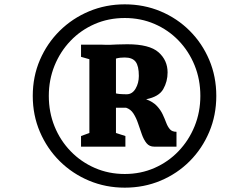

<svg xmlns="http://www.w3.org/2000/svg" viewBox="-20 -931 1089 885"><path d="M131 -489Q131 -578 164 -654.8Q197 -731.5 255.2 -789Q313.5 -846.5 390.5 -878.8Q467.5 -911 555 -911Q643.5 -911 720.2 -878.8Q797 -846.5 854.5 -789Q912 -731.5 944.5 -654.8Q977 -578 977 -489Q977 -400 944.5 -323Q912 -246 854.5 -188.2Q797 -130.5 720.2 -98.2Q643.5 -66 555 -66Q467.5 -66 390.5 -98.2Q313.5 -130.5 255.2 -188.2Q197 -246 164 -323Q131 -400 131 -489ZM205 -489Q205 -413.5 231.5 -348.2Q258 -283 305.8 -233.8Q353.5 -184.5 417.2 -156.8Q481 -129 555 -129Q629 -129 692.5 -157Q756 -185 803.2 -234.5Q850.5 -284 877 -349.2Q903.5 -414.5 903.5 -489Q903.5 -564.5 877 -629.8Q850.5 -695 803.2 -744Q756 -793 692.5 -820.5Q629 -848 555 -848Q480 -848 416 -820Q352 -792 304.8 -742.5Q257.5 -693 231.2 -628Q205 -563 205 -489ZM392 -318V-658L353.5 -669V-725H451.5Q471.5 -724 486.8 -724.5Q502 -725 520.2 -726Q538.5 -727 567 -727Q669 -727 710.8 -690Q752.5 -653 752.5 -597Q752.5 -555.5 732.5 -520.2Q712.5 -485 653.5 -473.5Q685.5 -461.5 703 -442.8Q720.5 -424 730 -403.5Q739.5 -383 746.2 -365Q753 -347 763.2 -335.2Q773.5 -323.5 793.5 -323.5V-255H691Q668.5 -255 655.5 -271Q642.5 -287 633.8 -311.8Q625 -336.5 616.5 -362Q608 -387.5 595.2 -407.5Q582.5 -427.5 561 -434.5H514.5V-318L558 -304V-255H353.5V-304ZM514.5 -500.5Q522.5 -498.5 531 -497.8Q539.5 -497 547.8 -496.8Q556 -496.5 564 -496.5Q589.5 -496.5 604.8 -522.2Q620 -548 620 -581Q620 -627 605 -646.5Q590 -666 555 -666Q545 -666 534.8 -665Q524.5 -664 514.5 -661Z"/></svg>

Font: Merriweather 24pt Black
Style: Italic
Weight: 900
Italic angle: -7.8°
Designer: Eben Sorkin
Foundry: Eben Sorkin
Version: Version 2.101